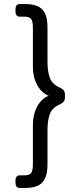

<svg xmlns="http://www.w3.org/2000/svg" viewBox="-20 -788 370 946"><path d="M106 -768Q137 -768 161.5 -759Q186 -750 200 -725.5Q214 -701 214 -652V-485Q214 -436 225.5 -404.5Q237 -373 275 -356Q287 -351 293.5 -343.5Q300 -336 300 -322V-308Q300 -295 293.5 -287Q287 -279 275 -274Q237 -257 225.5 -226Q214 -195 214 -145V22Q214 69 200 94.5Q186 120 161.5 129Q137 138 106 138H76Q56 138 56 109V105Q56 76 76 76H98Q125 76 133.5 64.5Q142 53 142 22V-171Q142 -224 163.5 -263.5Q185 -303 220 -316Q185 -330 163.5 -368.5Q142 -407 142 -459V-652Q142 -683 133.5 -694.5Q125 -706 98 -706H76Q56 -706 56 -735V-739Q56 -768 76 -768Z"/></svg>

Font: Asap Expanded
Style: Regular
Weight: 400
Width: 7
Designer: Pablo Cosgaya
Foundry: Omnibus-Type
Version: Version 3.001; ttfautohint (v1.8.4.7-5d5b)